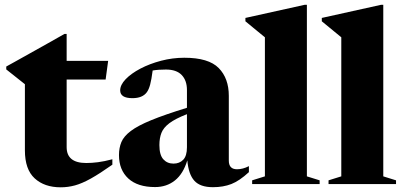

<svg xmlns="http://www.w3.org/2000/svg" viewBox="-20 -765 1684 798"><path d="M257 -153.5Q257 -87.5 338.5 -87.5Q361.5 -87.5 387 -90.8Q412.5 -94 447 -103V-80.5Q394.5 -43.5 357.8 -23Q321 -2.5 291.8 5.5Q262.5 13.5 232.5 13.5Q164.5 13.5 124 -23.8Q83.5 -61 83.5 -140V-415L6 -476.5V-488.5Q13.5 -492.5 39.5 -507Q65.5 -521.5 101.8 -541.8Q138 -562 176.8 -583.8Q215.5 -605.5 248 -624H257V-512H429.5L419 -434.5H257Z M1014.5 -49.5Q975.5 -13.5 941.8 -0.2Q908 13 865 13Q812 13 787.8 -13.8Q763.5 -40.5 758.5 -98.5Q741.5 -42.5 707 -15Q672.5 12.5 624.5 12.5Q552 12.5 513.2 -23.2Q474.5 -59 474.5 -120.5Q474.5 -150.5 484.5 -174.5Q494.5 -198.5 523.5 -220.5Q552.5 -242.5 608.5 -265.5Q664.5 -288.5 757 -317V-390.5Q757 -430.5 735.2 -453.2Q713.5 -476 669.5 -476Q637.5 -476 614.5 -472Q609.5 -433.5 604 -413.2Q598.5 -393 590.5 -382Q572.5 -357 530.5 -357Q479.5 -357 479.5 -389.5Q479.5 -412 502.2 -435.8Q525 -459.5 563.5 -479.8Q602 -500 649.5 -512.5Q697 -525 746 -525Q847 -525 889 -482.2Q931 -439.5 931 -366.5V-97.5Q931 -61.5 965 -61.5Q989.5 -61.5 1014.5 -74.5ZM642.5 -162Q642.5 -121 658.8 -103Q675 -85 701 -85Q726 -85 741.5 -101Q757 -117 757 -153V-290.5Q708.5 -271.5 684 -253Q659.5 -234.5 651 -212.8Q642.5 -191 642.5 -162Z M1255.5 -32 1308.5 -15.5V0H1028V-15.5L1081 -32V-610Q1071.5 -618 1050.2 -635.2Q1029 -652.5 1000 -676.5V-690.5L1246 -745H1255.5Z M1573 -32 1626 -15.5V0H1345.5V-15.5L1398.5 -32V-610Q1389 -618 1367.8 -635.2Q1346.5 -652.5 1317.5 -676.5V-690.5L1563.5 -745H1573Z"/></svg>

Font: Newsreader 72pt
Style: Bold
Weight: 700
Designer: Hugues Gentile
Foundry: Production Type
Version: Version 1.003; ttfautohint (v1.8.3)